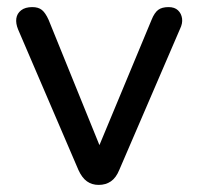

<svg xmlns="http://www.w3.org/2000/svg" viewBox="-20 -514 558 541"><path d="M258 7Q239 7 225 -3Q211 -13 201 -35L31 -431Q24 -448 26 -462Q28 -476 39.5 -485Q51 -494 71 -494Q88 -494 98 -486Q108 -478 117 -458L274 -71H246L407 -458Q415 -478 425.5 -486Q436 -494 455 -494Q472 -494 481.5 -485Q491 -476 493 -462Q495 -448 487 -432L316 -35Q307 -13 292.5 -3Q278 7 258 7Z"/></svg>

Font: Nunito ExtraLight Medium
Style: Regular
Weight: 500
Version: Version 3.602